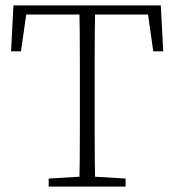

<svg xmlns="http://www.w3.org/2000/svg" viewBox="-20 -694 648 714"><path d="M161 0V-30L295 -38H313L447 -30V0ZM275 0Q276 -51 276.5 -102Q277 -153 277 -205Q277 -257 277 -309V-365Q277 -417 277 -468.5Q277 -520 276.5 -571.5Q276 -623 275 -674H334Q333 -623 332.5 -571.5Q332 -520 332 -468.5Q332 -417 332 -365V-309Q332 -258 332 -206Q332 -154 332.5 -102.5Q333 -51 334 0ZM21 -503 30 -674H578L587 -503H550L526 -671L552 -640H56L82 -671L58 -503Z"/></svg>

Font: Source Serif 4 18pt Light
Style: Regular
Weight: 300
Designer: Frank Grießhammer
Foundry: Adobe Systems Incorporated
Version: Version 4.004;hotconv 1.0.116;makeotfexe 2.5.65601